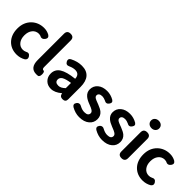

<svg xmlns="http://www.w3.org/2000/svg" viewBox="157 -1868 2940 2940"><g transform="rotate(45 1627.0 -398.0)"><path d="M317 14Q198 14 122 -63Q44 -144 44 -279Q44 -413 130 -497Q212 -574 330 -574Q395 -574 449 -543Q493 -512 460 -467Q423 -417 368 -449Q351 -454 337 -454Q273 -454 233.5 -406Q194 -358 194 -279Q194 -201 233 -153.5Q272 -106 333 -106Q363 -106 388 -118Q442 -150 474 -97Q500 -54 457 -23Q392 14 317 14Z M744 14Q606 14 606 -157V-725Q606 -798 679 -798Q752 -798 752 -725V-474V-150Q752 -106 782 -106Q783 -106 784 -106Q792 -107 799 -97Q805 -88 807 -78Q812 -49 807 -24Q800 7 780 12Q758 14 744 14Z M1059 14Q985 14 939 -33Q893 -80 893 -152Q893 -242 969.5 -291.5Q1046 -341 1215 -359Q1211 -456 1120 -456Q1074 -456 1019 -431Q966 -404 939 -453Q913 -500 958 -525Q1053 -574 1147 -574Q1253 -574 1307.5 -511.5Q1362 -449 1362 -327V-163V-60Q1362 0 1298 0Q1242 0 1232 -52L1231 -60H1228Q1142 14 1059 14ZM1107 -101Q1160 -101 1215 -156V-269Q1120 -256 1073 -229Q1033 -203 1033 -164Q1033 -101 1107 -101Z M1672 14Q1586 14 1503 -34Q1459 -65 1491 -109Q1508 -132 1531.5 -135Q1555 -138 1579 -122Q1628 -96 1676 -96Q1757 -96 1757 -155Q1757 -181 1725 -201Q1706 -214 1653 -234Q1644 -237 1640 -239Q1572 -265 1537 -296Q1487 -339 1487 -402Q1487 -478 1544 -526Q1601 -574 1695 -574Q1773 -574 1844 -533Q1887 -505 1853 -460Q1821 -415 1771 -446Q1732 -464 1699 -464Q1663 -464 1643 -449Q1625 -435 1625 -410Q1625 -385 1653 -368Q1671 -357 1720 -339Q1733 -334 1739 -332Q1812 -304 1845 -276Q1895 -233 1895 -163Q1895 -86 1838 -38Q1778 14 1672 14Z M2167 14Q2081 14 1998 -34Q1954 -65 1986 -109Q2003 -132 2026.5 -135Q2050 -138 2074 -122Q2123 -96 2171 -96Q2252 -96 2252 -155Q2252 -181 2220 -201Q2201 -214 2148 -234Q2139 -237 2135 -239Q2067 -265 2032 -296Q1982 -339 1982 -402Q1982 -478 2039 -526Q2096 -574 2190 -574Q2268 -574 2339 -533Q2382 -505 2348 -460Q2316 -415 2266 -446Q2227 -464 2194 -464Q2158 -464 2138 -449Q2120 -435 2120 -410Q2120 -385 2148 -368Q2166 -357 2215 -339Q2228 -334 2234 -332Q2307 -304 2340 -276Q2390 -233 2390 -163Q2390 -86 2333 -38Q2273 14 2167 14Z M2575 0Q2502 0 2502 -73V-487Q2502 -560 2575 -560Q2648 -560 2648 -487V-280V-73Q2648 0 2575 0ZM2576 -650Q2538 -650 2513 -672.5Q2488 -695 2488 -730Q2488 -766 2513 -788Q2538 -810 2576 -810Q2614 -810 2638.5 -788Q2663 -766 2663 -730Q2663 -696 2638.5 -673Q2614 -650 2576 -650Z M3044 14Q2925 14 2849 -63Q2771 -144 2771 -279Q2771 -413 2857 -497Q2939 -574 3057 -574Q3122 -574 3176 -543Q3220 -512 3187 -467Q3150 -417 3095 -449Q3078 -454 3064 -454Q3000 -454 2960.5 -406Q2921 -358 2921 -279Q2921 -201 2960 -153.5Q2999 -106 3060 -106Q3090 -106 3115 -118Q3169 -150 3201 -97Q3227 -54 3184 -23Q3119 14 3044 14Z"/></g></svg>

Font: GenSenRounded TW B
Style: Regular
Weight: 700
Version: Version 1.501;PS 1;hotconv 16.6.51;makeotf.lib2.5.65220